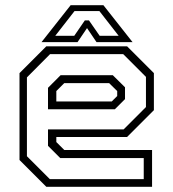

<svg xmlns="http://www.w3.org/2000/svg" viewBox="-20 -718 666 738"><path d="M468.5 -540 571.5 -437V-294.5L468.5 -191.5H196.5V-172L227 -141.5H564.5V0H158L55 -103V-437L158 -540ZM413.5 -429 460.5 -382.5V-337L421.5 -298H164.5V-380.5L213 -429ZM453.5 -510H172.5L83.5 -420.5V-117.5L171.5 -29.5H532.5V-110.5H211.5L164.5 -157.5V-220.5H455L541 -306.5V-422.5ZM399.5 -398.5H227L196.5 -368V-328H409.5L430.5 -349V-368ZM251.5 -698H377.5L489.5 -556H351L314.5 -610L278 -556H139.5ZM266.5 -675.5 192.5 -580.5H265.5L306 -639.5H322L363 -580.5H436L362 -675.5Z"/></svg>

Font: Tourney Light
Style: Regular
Weight: 300
Version: Version 1.015